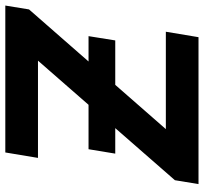

<svg xmlns="http://www.w3.org/2000/svg" viewBox="-42 -726 768 723"><g transform="rotate(-90 341.5 -364.0)"><path d="M10.3 0 24.9 -88.9 475.1 -604.5H108.9L129.4 -727.5H682.6L668 -638.2L217.3 -123H584L563.5 0ZM125 -313.5 141.6 -414.1H567.4L551.3 -313.5Z"/></g></svg>

Font: Inter 16pt
Style: Bold Italic
Weight: 700
Italic angle: -9.3988°
Version: Version 4.001;git-66647c0bb